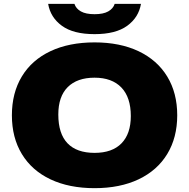

<svg xmlns="http://www.w3.org/2000/svg" viewBox="-20 -971 986 1001"><path d="M42 -370Q42 -486.5 93.8 -572.2Q145.5 -658 242.8 -704Q340 -750 473 -750Q605.5 -750 702.8 -703.8Q800 -657.5 852 -571.8Q904 -486 904 -370Q904 -254 852 -168.2Q800 -82.5 702.8 -36.2Q605.5 10 473 10Q340.5 10 243.2 -36Q146 -82 94 -167.8Q42 -253.5 42 -370ZM662 -366Q662 -463.5 612.8 -514.8Q563.5 -566 473 -566Q382.5 -566 333.2 -517Q284 -468 284 -374Q284 -274 332 -224Q380 -174 473 -174Q565 -174 613.5 -223.8Q662 -273.5 662 -366ZM231 -951H368Q376 -926 401.8 -911.5Q427.5 -897 473 -897Q518.5 -897 544.2 -911.5Q570 -926 578 -951H715Q703 -880 643.2 -836.5Q583.5 -793 473 -793Q362.5 -793 302.8 -836.5Q243 -880 231 -951Z"/></svg>

Font: Encode Sans Expanded Black
Style: Regular
Weight: 900
Width: 7
Designer: Multiple Designers
Foundry: Impallari Type
Version: Version 2.000